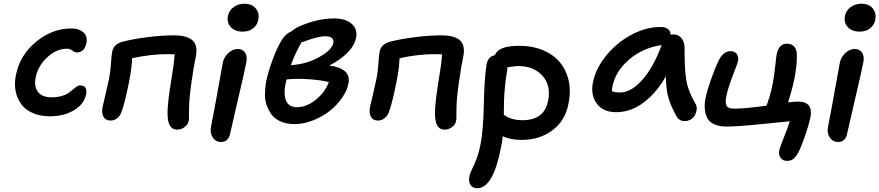

<svg xmlns="http://www.w3.org/2000/svg" viewBox="-20 -690 4727 1032"><path d="M249 -64.9Q196.8 -64.9 157 -82Q117.2 -99.1 95 -128.9Q72.8 -158.7 64.2 -199.5Q55.7 -240.2 65.9 -288.1Q87.4 -394.5 174.3 -465.8Q261.2 -537.1 363.8 -537.1Q403.8 -537.1 427.7 -516.4Q451.7 -495.6 444.8 -460Q434.1 -408.2 394 -408.2Q381.8 -408.2 369.1 -418.2Q356.4 -428.2 341.8 -428.2Q283.2 -428.2 233.4 -381.6Q183.6 -335 171.9 -273.9Q161.6 -225.1 184.1 -196Q206.5 -167 256.8 -167Q287.1 -167 310.5 -173.6Q334 -180.2 347.4 -189.7Q360.8 -199.2 371.3 -208.5Q381.8 -217.8 391.4 -224.4Q400.9 -231 411.1 -231Q451.2 -231 442.9 -182.1Q431.6 -129.4 377.2 -97.2Q322.8 -64.9 249 -64.9Z M932.1 6.8Q882.8 6.8 880.9 -70.8Q879.4 -104.5 885.7 -156.7Q892.1 -209 901.9 -268.3Q911.6 -327.6 913.1 -340.8Q917.5 -376.5 918.9 -397.9L879.9 -398.9Q788.6 -398.9 689.9 -377Q689 -325.7 672.9 -246.1Q648.9 -127.4 631.8 -85Q625 -66.4 609.1 -54.2Q593.3 -42 574.7 -42Q547.4 -42 536.4 -62Q525.4 -82 530.8 -112.8Q534.2 -128.4 547.6 -184.6Q561 -240.7 565.9 -266.1Q572.8 -297.9 576.2 -346.4Q579.6 -395 583 -412.1Q591.3 -453.6 638.7 -465.8Q692.4 -480 770.8 -490Q849.1 -500 915 -500Q985.4 -500 1014.9 -472.9Q1044.4 -445.8 1032.7 -386.2Q1022.5 -340.3 1009.5 -250.2Q996.6 -160.2 996.1 -107.9Q995.6 -91.3 995.8 -79.3Q996.1 -67.4 995.8 -56.9Q995.6 -46.4 993.7 -39.1Q990.7 -21.5 972.7 -7.3Q954.6 6.8 932.1 6.8Z M1284.2 -520Q1243.2 -520 1220.7 -544.2Q1198.2 -568.4 1205.1 -604Q1210.9 -633.8 1235.8 -651.9Q1260.7 -669.9 1293.5 -669.9Q1335.4 -669.9 1355.5 -643.6Q1375.5 -617.2 1368.2 -584Q1364.3 -558.6 1342.3 -539.3Q1320.3 -520 1284.2 -520ZM1168.5 73.2Q1139.6 73.2 1123.5 48.6Q1107.4 23.9 1114.3 -8.8Q1134.8 -113.8 1152.3 -213.4Q1169.9 -313 1177.2 -351.1Q1183.1 -382.3 1206.8 -404.5Q1230.5 -426.8 1257.3 -426.8Q1283.2 -426.8 1296.6 -408Q1310.1 -389.2 1304.2 -356Q1297.4 -318.4 1260.7 -162.4Q1224.1 -6.3 1217.3 26.9Q1213.4 48.8 1200.9 61Q1188.5 73.2 1168.5 73.2Z M1562.5 -22.9Q1522 -22.9 1490.7 -36.1Q1459.5 -49.3 1441.9 -71.5Q1424.3 -93.8 1413.8 -123Q1403.3 -152.3 1404.1 -185.1Q1404.8 -217.8 1410.6 -252Q1422.4 -308.6 1447.3 -374.5Q1472.2 -440.4 1496.6 -478Q1515.6 -508.8 1548.8 -522.9Q1572.8 -543.5 1603.5 -554.2Q1691.4 -590.8 1776.9 -590.8Q1838.4 -590.8 1870.8 -561.5Q1903.3 -532.2 1893.6 -485.8Q1885.3 -444.3 1846.4 -405.5Q1807.6 -366.7 1749.5 -337.9Q1866.7 -322.8 1853.5 -244.1Q1847.2 -205.6 1819.8 -165.8Q1792.5 -126 1753.2 -94.5Q1713.9 -63 1662.8 -43Q1611.8 -22.9 1562.5 -22.9ZM1729.5 -495.1Q1721.2 -495.1 1712.9 -494.4Q1704.6 -493.7 1694.3 -491.2Q1684.1 -488.8 1677.2 -487.3Q1670.4 -485.8 1657.7 -481.7Q1645 -477.5 1639.4 -475.6Q1633.8 -473.6 1618.9 -468.5Q1604 -463.4 1599.6 -461.9Q1598.6 -460 1584.7 -433.3Q1570.8 -406.7 1561.5 -385.5Q1552.2 -364.3 1543.5 -339.8Q1626.5 -344.7 1695.6 -383.1Q1764.6 -421.4 1771.5 -459Q1774.9 -476.6 1763.7 -485.8Q1752.4 -495.1 1729.5 -495.1ZM1513.7 -234.9Q1503.4 -180.2 1518.6 -147Q1533.7 -113.8 1576.7 -113.8Q1626.5 -113.8 1676 -152.6Q1725.6 -191.4 1747.6 -249Q1701.2 -260.3 1636.2 -264.4Q1571.3 -268.6 1520.5 -263.2Q1519.5 -259.8 1517.1 -250Q1514.6 -240.2 1513.7 -234.9Z M2369.6 6.8Q2320.3 6.8 2318.4 -70.8Q2316.9 -104.5 2323.2 -156.7Q2329.6 -209 2339.4 -268.3Q2349.1 -327.6 2350.6 -340.8Q2355 -376.5 2356.4 -397.9L2317.4 -398.9Q2226.1 -398.9 2127.4 -377Q2126.5 -325.7 2110.4 -246.1Q2086.4 -127.4 2069.3 -85Q2062.5 -66.4 2046.6 -54.2Q2030.8 -42 2012.2 -42Q1984.9 -42 1973.9 -62Q1962.9 -82 1968.3 -112.8Q1971.7 -128.4 1985.1 -184.6Q1998.5 -240.7 2003.4 -266.1Q2010.3 -297.9 2013.7 -346.4Q2017.1 -395 2020.5 -412.1Q2028.8 -453.6 2076.2 -465.8Q2129.9 -480 2208.3 -490Q2286.6 -500 2352.5 -500Q2422.9 -500 2452.4 -472.9Q2481.9 -445.8 2470.2 -386.2Q2460 -340.3 2447 -250.2Q2434.1 -160.2 2433.6 -107.9Q2433.1 -91.3 2433.3 -79.3Q2433.6 -67.4 2433.3 -56.9Q2433.1 -46.4 2431.2 -39.1Q2428.2 -21.5 2410.2 -7.3Q2392.1 6.8 2369.6 6.8Z M2784.2 62Q2723.1 62 2682.1 42Q2679.2 74.2 2671.9 106.9Q2629.9 321.8 2544.9 321.8Q2522 321.8 2509.8 305.2Q2497.6 288.6 2502.9 257.8Q2506.3 240.7 2516.8 220.2Q2527.3 199.7 2540 167.5Q2552.7 135.3 2562 89.8Q2577.6 14.2 2580.6 -128.9Q2583.5 -272 2595.2 -342.8Q2602.5 -386.7 2639.2 -393.1Q2650.4 -419.4 2682.4 -431.6Q2714.4 -443.8 2772 -443.8Q2840.8 -443.8 2896.5 -421.1Q2952.1 -398.4 2987.3 -357.4Q3022.5 -316.4 3036.1 -258.8Q3049.8 -201.2 3035.2 -130.9Q3018.1 -41 2949 10.5Q2879.9 62 2784.2 62ZM2706.1 -311Q2698.2 -270 2694.1 -222.9Q2689.9 -175.8 2689.2 -152.6Q2688.5 -129.4 2688 -73.2Q2701.7 -64 2709.5 -59.6Q2717.3 -55.2 2739 -49.6Q2760.7 -43.9 2788.1 -43.9Q2906.7 -43.9 2926.3 -149.9Q2942.4 -230.5 2895.8 -282.7Q2849.1 -335 2764.2 -335Q2751.5 -335 2707 -328.1Q2707 -316.9 2706.1 -311Z M3292 -86.9Q3221.7 -86.9 3187.7 -133.1Q3153.8 -179.2 3167 -247.1Q3181.6 -320.3 3236.6 -389.2Q3291.5 -458 3370.8 -501.5Q3450.2 -544.9 3529.8 -544.9Q3582 -544.9 3585 -502.9Q3588.9 -504.9 3598.6 -504.9Q3626.5 -504.9 3642.6 -485.4Q3658.7 -465.8 3659.7 -435.1Q3658.7 -324.2 3668.2 -262.7Q3677.7 -201.2 3716.8 -134.8Q3726.1 -121.1 3724.9 -104.5Q3723.6 -87.9 3716.8 -73.2Q3710 -58.6 3694.3 -48.8Q3678.7 -39.1 3659.7 -39.1Q3630.4 -39.1 3615.7 -65.9Q3587.4 -116.2 3573.5 -162.4Q3559.6 -208.5 3559.1 -279.8Q3521 -211.9 3472.9 -167.2Q3424.8 -122.6 3380.6 -104.7Q3336.4 -86.9 3292 -86.9ZM3272 -226.1Q3269 -212.9 3269 -200.2Q3284.2 -192.9 3312 -192.9Q3371.1 -192.9 3431.2 -259.3Q3491.2 -325.7 3536.6 -448.2Q3433.1 -432.1 3360.6 -369.1Q3288.1 -306.2 3272 -226.1Z M4210.9 174.8Q4187 174.8 4175.5 157.7Q4164.1 140.6 4168 120.1Q4171.9 101.6 4193.4 48.3Q4214.8 -4.9 4225.1 -38.1Q4211.4 -37.1 4077.6 -23.4Q3943.8 -9.8 3885.7 -9.8Q3844.2 -9.8 3817.4 -22.7Q3790.5 -35.6 3780.3 -57.6Q3770 -79.6 3768.1 -108.4Q3766.1 -137.2 3773.9 -168.9Q3779.3 -199.7 3801.5 -262.5Q3823.7 -325.2 3839.8 -357.9Q3865.2 -415 3905.8 -415Q3928.2 -415 3939.7 -400.4Q3951.2 -385.7 3946.8 -360.8Q3945.3 -353 3919.4 -285.4Q3893.6 -217.8 3885.7 -180.2Q3876.5 -142.1 3884 -124Q3891.6 -106 3924.8 -106Q3986.3 -106 4100.1 -122.1Q4121.1 -178.2 4132.8 -237.8Q4140.1 -273.9 4146.2 -330.1Q4152.3 -386.2 4154.8 -398.9Q4166.5 -455.1 4210 -455.1Q4233.9 -455.1 4247.1 -441.4Q4260.3 -427.7 4262.7 -403.8Q4265.6 -348.1 4251 -272.9Q4240.2 -215.3 4215.8 -140.1Q4253.9 -144 4269 -144Q4353 -144 4335.9 -58.1Q4329.1 -25.4 4311.5 27.6Q4293.9 80.6 4276.9 118.2Q4262.2 147.5 4248 161.1Q4233.9 174.8 4210.9 174.8Z M4600.6 -520Q4559.6 -520 4537.1 -544.2Q4514.6 -568.4 4521.5 -604Q4527.3 -633.8 4552.2 -651.9Q4577.1 -669.9 4609.9 -669.9Q4651.9 -669.9 4671.9 -643.6Q4691.9 -617.2 4684.6 -584Q4680.7 -558.6 4658.7 -539.3Q4636.7 -520 4600.6 -520ZM4484.9 73.2Q4456.1 73.2 4439.9 48.6Q4423.8 23.9 4430.7 -8.8Q4451.2 -113.8 4468.8 -213.4Q4486.3 -313 4493.7 -351.1Q4499.5 -382.3 4523.2 -404.5Q4546.9 -426.8 4573.7 -426.8Q4599.6 -426.8 4613 -408Q4626.5 -389.2 4620.6 -356Q4613.8 -318.4 4577.1 -162.4Q4540.5 -6.3 4533.7 26.9Q4529.8 48.8 4517.3 61Q4504.9 73.2 4484.9 73.2Z"/></svg>

Font: Shantell Sans Irregular Bouncy
Style: Italic
Weight: 500
Italic angle: -11.31°
Designer: Stephen Nixon, Anya Danilova, Shantell Martin
Foundry: Arrow Type
Version: Version 1.006;[9816181b4]